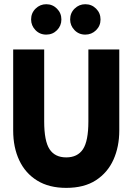

<svg xmlns="http://www.w3.org/2000/svg" viewBox="-20 -900 635 932"><path d="M301.5 12Q218 12 160.5 -23.5Q103 -59 73.5 -121.8Q44 -184.5 44 -266.5V-660H194.5V-310.5Q194.5 -215.5 220.5 -175.8Q246.5 -136 301.5 -136Q356.5 -136 382.8 -175.8Q409 -215.5 409 -310.5V-660H559V-266.5Q559 -188 530.8 -125Q502.5 -62 445.5 -25Q388.5 12 301.5 12ZM204.5 -732Q173 -732 152 -754Q131 -776 131 -805.5Q131 -837 152.8 -858.2Q174.5 -879.5 204.5 -879.5Q235 -879.5 256.5 -858Q278 -836.5 278 -805.5Q278 -775 256.8 -753.5Q235.5 -732 204.5 -732ZM394 -732Q362.5 -732 341.5 -754Q320.5 -776 320.5 -805.5Q320.5 -837 342.2 -858.2Q364 -879.5 394 -879.5Q425 -879.5 446.5 -858Q468 -836.5 468 -805.5Q468 -774.5 446.2 -753.2Q424.5 -732 394 -732Z"/></svg>

Font: Lucymar Sans
Style: Bold
Weight: 700
Foundry: The League of Moveable Type (original font) / Main changes by Cristiano Sobral with portions from Mirco Monsees
Version: Version 2.001;August 30, 2020;FontCreator 13.0.0.2681 64-bit